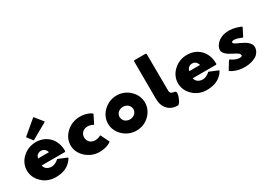

<svg xmlns="http://www.w3.org/2000/svg" viewBox="0 -1734 3662 2640"><g transform="rotate(-30 1831.5 -413.5)"><path d="M442 -324H270C274 -341 280 -358 294 -373C310 -386 329 -396 356 -396C379 -396 399 -387 415 -373C428 -360 437 -345 442 -324ZM491 -185C415 -113 336 -124 292 -162C278 -176 267 -196 264 -216H633L643 -225V-228C643 -325 612 -401 560 -453L558 -454H557L552 -460C501 -509 431 -535 352 -535C269 -535 195 -503 141 -452L133 -444C83 -395 53 -329 53 -256C53 -184 83 -118 133 -69L140 -62C192 -10 268 22 352 22C444 22 525 0 584 -57L592 -65C607 -80 622 -98 634 -119L636 -122L626 -132L493 -187ZM273 -660 334 -579 344 -569 591 -709 602 -720 507 -838 496 -849 284 -670Z M1076 -366C1129 -366 1161 -343 1161 -343L1165 -340L1175 -351L1237 -476L1227 -486C1226 -487 1167 -535 1049 -535C967 -535 889 -502 834 -449L827 -442C777 -393 746 -328 746 -255C746 -184 776 -121 825 -72L833 -64C888 -11 966 22 1049 22C1166 22 1226 -24 1227 -25L1237 -35L1175 -162L1165 -173L1161 -170C1161 -170 1129 -147 1076 -147C1045 -147 1019 -157 996 -176C976 -196 962 -225 962 -257C962 -288 975 -317 996 -337C1017 -355 1045 -366 1076 -366Z M1635 -356C1665 -356 1692 -345 1714 -327C1732 -308 1744 -283 1744 -256C1744 -230 1733 -206 1714 -186C1693 -169 1666 -157 1635 -157C1605 -157 1578 -167 1555 -186C1538 -204 1525 -230 1525 -256C1525 -282 1535 -308 1555 -327C1575 -344 1604 -356 1635 -356ZM1422 -68 1429 -61C1481 -10 1555 22 1636 22C1716 22 1789 -9 1840 -59L1847 -66C1898 -116 1928 -184 1928 -256C1928 -328 1898 -396 1847 -446L1839 -454C1788 -504 1716 -535 1636 -535C1556 -535 1483 -504 1430 -453L1422 -445C1371 -395 1341 -328 1341 -256C1341 -184 1372 -117 1422 -68Z M2315 -1 2322 -8C2352 -37 2391 -145 2372 -167L2370 -169H2369L2364 -174C2360 -178 2357 -178 2357 -178C2349 -179 2320 -180 2298 -198C2291 -207 2285 -218 2285 -236L2281 -822L2271 -832H2091L2081 -822L2083 -227C2083 -153 2104 -94 2144 -54L2151 -47C2186 -12 2236 7 2298 7C2304 7 2311 3 2315 -1Z M2694 -373C2710 -386 2729 -396 2756 -396C2779 -396 2797 -389 2814 -374C2825 -361 2836 -345 2841 -324H2670C2674 -341 2680 -358 2694 -373ZM2890 -185C2815 -113 2735 -124 2691 -162C2677 -176 2666 -196 2663 -216H3033L3043 -225V-228C3043 -325 3011 -402 2959 -453L2952 -460C2901 -509 2830 -535 2751 -535C2668 -535 2594 -503 2540 -452L2532 -444C2482 -395 2452 -329 2452 -256C2452 -184 2482 -118 2532 -69L2539 -62C2591 -10 2667 22 2751 22C2843 22 2924 0 2983 -57L2991 -65C3006 -80 3021 -98 3033 -119L3035 -122L3025 -132L2892 -187Z M3230 -186 3227 -189 3216 -178 3142 -57 3152 -47C3293 40 3479 19 3564 -49L3572 -57C3601 -86 3618 -121 3618 -160C3618 -191 3605 -214 3585 -235L3582 -238L3576 -244V-245C3523 -295 3426 -321 3386 -353C3382 -359 3378 -367 3378 -373C3378 -376 3379 -378 3382 -381C3399 -393 3443 -398 3537 -356L3540 -354L3550 -366L3610 -485L3600 -495H3599C3427 -567 3301 -533 3236 -473L3229 -466C3197 -434 3179 -397 3179 -363C3179 -338 3191 -318 3209 -300L3216 -293C3261 -248 3348 -221 3389 -185C3398 -175 3403 -164 3403 -153C3403 -150 3402 -147 3398 -143C3375 -129 3319 -126 3230 -186Z"/></g></svg>

Font: Hussar Woodtype
Style: Ultra
Weight: 900
Foundry: Cannot Into Space Fonts
Version: Version 1.07